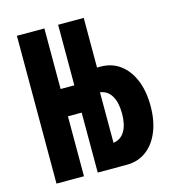

<svg xmlns="http://www.w3.org/2000/svg" viewBox="-104 -782 794 870"><g transform="rotate(-15 293.0 -346.5)"><path d="M54.2 0V-693.4H183.1V-409.2H247.6V-693.4H367.7V-460.4H384.3Q436.5 -460.4 475.3 -431.9Q514.2 -403.3 535.6 -351.6Q557.1 -299.8 557.1 -230Q557.1 -160.6 535.6 -108.9Q514.2 -57.1 475.3 -28.6Q436.5 0 384.3 0H247.6V-281.2H183.1V0ZM351.6 -348.6V-111.8Q386.2 -116.2 404.8 -147Q423.3 -177.7 423.3 -230Q423.3 -282.2 404.8 -313.2Q386.2 -344.2 351.6 -348.6Z"/></g></svg>

Font: Cascadia Code PL
Style: Bold
Weight: 700
Monospace: yes
Designer: Aaron Bell
Foundry: Saja Typeworks
Version: Version 2404.023; ttfautohint (v1.8.4)